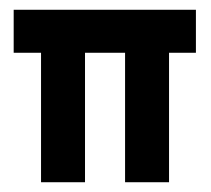

<svg xmlns="http://www.w3.org/2000/svg" viewBox="-20 -373 432 393"><path d="M8 -353H381V-265H326V0H236V-265H154V0H64V-265H8Z"/></svg>

Font: Reem Kufi
Style: Regular
Weight: 400
Designer: Khaled Hosny
Version: Version 1.6